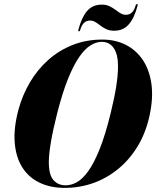

<svg xmlns="http://www.w3.org/2000/svg" viewBox="-20 -904 760 934"><path d="M477.5 -711.5Q541.5 -711.5 592.2 -685.8Q643 -660 675.2 -611.5Q707.5 -563 716.8 -494.2Q726 -425.5 707 -339.5Q688.5 -255.5 648.5 -190.5Q608.5 -125.5 553.2 -80.8Q498 -36 432.2 -13Q366.5 10 295 10Q226 10 173.2 -15Q120.5 -40 89.2 -88.5Q58 -137 51.8 -207.8Q45.5 -278.5 69.5 -369.5Q89 -441.5 125.8 -503.8Q162.5 -566 214.8 -612.5Q267 -659 333.2 -685.2Q399.5 -711.5 477.5 -711.5ZM299.5 -2.5Q326 -2.5 353.2 -17.2Q380.5 -32 408.5 -70.2Q436.5 -108.5 464.2 -177.2Q492 -246 518.5 -354Q537 -429.5 545.5 -484.5Q554 -539.5 554 -577.5Q554.5 -622 544.2 -648.8Q534 -675.5 516.2 -688Q498.5 -700.5 475 -700.5Q448.5 -700.5 420.8 -683.5Q393 -666.5 365.5 -627Q338 -587.5 311 -520.8Q284 -454 258.5 -354.5Q237.5 -271.5 227.8 -213.8Q218 -156 217.5 -118Q217 -54.5 239.5 -28.5Q262 -2.5 299.5 -2.5ZM535 -754.5Q514 -754.5 498 -761.8Q482 -769 469.2 -779Q456.5 -789 444.2 -796.5Q432 -804 418 -804Q382.5 -804 370 -757.5Q368.5 -751.5 364 -751.5Q359.5 -751.5 361 -758Q376.5 -818.5 403.2 -850Q430 -881.5 475 -881.5Q496.5 -881.5 512.2 -874Q528 -866.5 541 -856.8Q554 -847 566.2 -839.5Q578.5 -832 592.5 -832Q627.5 -832 640 -878Q641.5 -884 646.5 -884Q651 -884 649.5 -877.5Q634 -817.5 607 -786Q580 -754.5 535 -754.5Z"/></svg>

Font: Fraunces 120pt
Style: Bold Italic
Weight: 700
Italic angle: -16°
Version: Version 1.000;[b76b70a41]